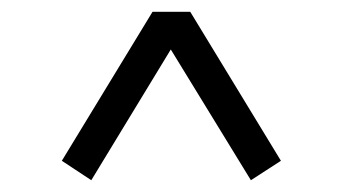

<svg xmlns="http://www.w3.org/2000/svg" viewBox="-20 -507 572 326"><path d="M85 -234 239 -487H303L457 -234L406 -201L270 -423L135 -201Z"/></svg>

Font: Source Serif 4 SmText
Style: Italic
Weight: 400
Italic angle: -12°
Designer: Frank Grießhammer
Foundry: Adobe
Version: Version 4.005;hotconv 1.1.0;makeotfexe 2.6.0